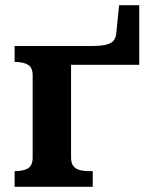

<svg xmlns="http://www.w3.org/2000/svg" viewBox="-20 -715 583 735"><path d="M105 -112V-426Q105 -456 88 -466.5Q71 -477 40 -478H36V-539H252V-112Q252 -92 260 -80.5Q268 -69 283.5 -64.5Q299 -60 321 -60H335V0H36V-60H39Q69 -60 87 -70.5Q105 -81 105 -112ZM190 -539H333Q365 -539 384.5 -543.5Q404 -548 413.5 -558Q423 -568 425 -587L436 -695H513V-467H190Z"/></svg>

Font: Roboto Serif SemiBold
Style: Regular
Weight: 600
Designer: Greg Gazdowicz
Foundry: Commercial Type
Version: Version 1.008